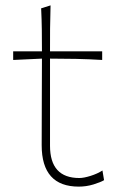

<svg xmlns="http://www.w3.org/2000/svg" viewBox="-20 -685 440 714"><path d="M273 9Q135 9 135 -145Q135 -242.5 135.5 -328.8Q136 -415 136 -467L29 -462V-494H136Q136 -536 135.5 -574.2Q135 -612.5 133 -654L168 -665Q166.5 -615.5 166.2 -578Q166 -540.5 166 -494H360V-462Q312 -465 262.8 -466Q213.5 -467 166 -467V-143Q166 -23 275 -23Q291.5 -23 317 -31Q342.5 -39 361 -51L367 -15Q354.5 -7.5 327.8 0.8Q301 9 273 9Z"/></svg>

Font: Commissioner Flair Thin
Style: Regular
Weight: 100
Designer: Kostas Bartsokas
Foundry: Kostas Bartsokas
Version: Version 1.000; ttfautohint (v1.8.3)